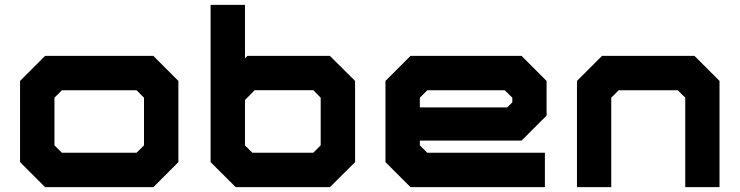

<svg xmlns="http://www.w3.org/2000/svg" viewBox="-20 -770 3043 790"><path d="M165.5 0 62.5 -103V-437L165.5 -540H611L714 -437V-103L611 0ZM234.5 -141.5H542L572.5 -172V-368L542 -398.5H234.5L204 -368V-172Z M950 0 846.5 -103V-750H988V-530.5L998 -540H1337.5L1441 -437V-103L1337.5 0ZM1018.5 -141.5H1269L1299.5 -172V-368L1269 -399H1028L988 -358.5V-172Z M2126 -540 2229 -437V-294.5L2126 -191.5H1707.5V-172L1738 -141.5H2222V0H1669L1566 -103V-437L1669 -540ZM2057 -398.5H1738L1707.5 -368V-328H2067L2088 -349V-368Z M2354 0V-437L2457 -540H2837.5L2940.5 -437V0H2799.5V-368L2769 -398.5H2525.5L2495 -368V0Z"/></svg>

Font: Tourney Expanded Black
Style: Regular
Weight: 900
Width: 7
Designer: Tyler Finck
Foundry: Etcetera Type Co
Version: Version 1.010; ttfautohint (v1.8.3)